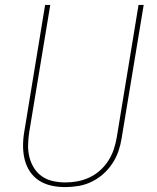

<svg xmlns="http://www.w3.org/2000/svg" viewBox="-20 -755 640 783"><path d="M246 8Q217 8 189.5 2Q162 -4 139.5 -18.5Q117 -33 102 -55.5Q87 -78 80.5 -105Q74 -132 74 -160.5Q74 -189 79 -218L164 -735H185L99 -215Q95 -189 94.5 -163.5Q94 -138 100 -114Q106 -90 119 -69.5Q132 -49 151.5 -35.5Q171 -22 196 -16.5Q221 -11 247 -11Q271 -11 295.5 -15.5Q320 -20 344 -31Q368 -42 388 -60Q408 -78 422 -100Q436 -122 444 -146Q452 -170 456 -194L545 -735H566L476 -191Q472 -165 463 -138.5Q454 -112 438 -88Q422 -64 400.5 -45Q379 -26 353 -13.5Q327 -1 299.5 3.5Q272 8 246 8Z"/></svg>

Font: Iosevka Thin Extended
Style: Italic
Weight: 100
Width: 7
Italic angle: -9°
Monospace: yes
Designer: Belleve Invis
Foundry: Belleve Invis
Version: Version 32.5.0; ttfautohint (v1.8.4)